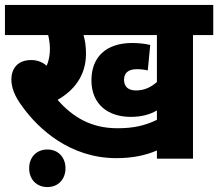

<svg xmlns="http://www.w3.org/2000/svg" viewBox="-20 -642 883 777"><path d="M761 -500H843V-622H0V-500H175C179 -483 182 -464 182 -444C182 -420 178 -397 169 -376C151 -391 131 -399 106 -399C48 -399 26 -360 26 -321C26 -290 37 -255 71 -210C135 -121 263 -2 451 -2C513 -2 566 -12 615 -33V0H761ZM530 -276C503 -276 482 -288 482 -319C482 -346 498 -362 534 -362C549 -362 566 -360 578 -357L588 -460C565 -466 535 -468 515 -468C407 -468 350 -409 350 -317C350 -220 417 -169 509 -169C554 -169 587 -179 615 -195V-157C567 -134 522 -123 455 -123C349 -123 274 -168 213 -238C280 -276 328 -336 328 -425C328 -455 324 -480 318 -500H615V-310C589 -288 564 -276 530 -276ZM98 39C98 83 127 115 172 115C216 115 245 83 245 39C245 -5 216 -37 172 -37C127 -37 98 -5 98 39Z"/></svg>

Font: Noto Sans SemiCondensed ExtraBold
Style: Italic
Weight: 800
Width: 4
Italic angle: -12°
Designer: Monotype Design Team
Foundry: Monotype Imaging Inc.
Version: Version 2.013